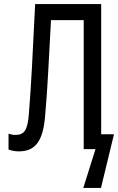

<svg xmlns="http://www.w3.org/2000/svg" viewBox="-20 -734 581 945"><path d="M73 11C160 11 192 -48 202 -162C216 -320 219 -429 231 -635H392V0H450L390 191H477L541 -73H478V-714H153C139 -437 135 -335 122 -172C116 -95 100 -70 57 -70C44 -70 35 -72 22 -76V2C39 8 55 11 73 11Z"/></svg>

Font: Noto Sans Mono Condensed
Style: Regular
Weight: 400
Width: 3
Designer: Monotype Design Team
Foundry: Monotype Imaging Inc.
Version: Version 2.014